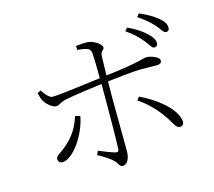

<svg xmlns="http://www.w3.org/2000/svg" viewBox="-114 -938 1227 1101"><g transform="rotate(-15 500.0 -387.5)"><path d="M788 -637C810 -611 819 -586 834 -586C846 -586 855 -593 855 -607C855 -627 844 -645 818 -669C796 -690 761 -715 712 -737L697 -719C739 -691 766 -663 788 -637ZM874 -704C897 -679 907 -654 922 -654C934 -654 942 -661 942 -675C942 -695 932 -714 905 -736C881 -756 846 -778 798 -798L784 -780C826 -752 850 -730 874 -704ZM805 -170C825 -139 836 -108 859 -108C878 -108 886 -125 880 -149C861 -222 769 -292 676 -337L661 -318C733 -271 781 -207 805 -170ZM293 -324C274 -267 249 -212 171 -153C147 -135 130 -129 130 -112C130 -100 138 -87 156 -87C218 -87 305 -212 322 -317ZM120 -507C124 -488 129 -469 135 -459C151 -431 185 -406 203 -406C224 -406 229 -422 270 -430C325 -441 422 -454 487 -462V-374C487 -289 486 -119 483 -75C482 -61 473 -60 461 -63C436 -70 397 -86 368 -98L357 -75C388 -59 424 -36 444 -17C465 3 463 23 485 23C512 23 528 -12 528 -51C528 -73 526 -309 526 -372L527 -467C594 -475 687 -485 728 -485C765 -485 792 -484 818 -484C842 -484 850 -489 850 -508C850 -522 808 -544 774 -544C754 -544 743 -528 527 -502L530 -618C531 -647 552 -646 552 -662C552 -682 508 -712 471 -715C454 -715 425 -714 402 -711L403 -687C460 -682 481 -676 483 -643C485 -617 486 -556 486 -497C418 -488 244 -465 198 -464C179 -463 156 -492 140 -517Z"/></g></svg>

Font: Noto Serif CJK HK ExtraLight
Style: Regular
Weight: 200
Designer: Ryoko NISHIZUKA 西塚涼子 (kana & ideographs); Frank Grießhammer (Latin, Greek & Cyrillic); Wenlong ZHANG 张文龙 (bopomofo); San
Foundry: Adobe
Version: Version 2.001;hotconv 1.1.0;makeotfexe 2.6.0